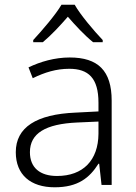

<svg xmlns="http://www.w3.org/2000/svg" viewBox="-20 -785 576 815"><path d="M297 -765H241C216 -722 158 -655 121 -615V-606H162C198 -636 236 -677 268 -714C300 -677 339 -635 375 -606H416V-615C379 -654 321 -722 297 -765ZM276 -541C212 -541 151 -523 101 -499L119 -453C170 -478 219 -493 274 -493C355 -493 398 -454 398 -349V-312L301 -307C135 -300 47 -245 47 -139C47 -43 110 10 212 10C311 10 360 -30 398 -90H401L411 0H454V-358C454 -485 396 -541 276 -541ZM308 -265 398 -269V-217C397 -105 333 -38 222 -38C150 -38 107 -73 107 -139C107 -219 173 -259 308 -265Z"/></svg>

Font: Noto Sans Sinhala UI Light
Style: Regular
Weight: 300
Designer: Jelle Bosma - Monotype Design Team
Foundry: Monotype Imaging Inc.
Version: Version 2.006